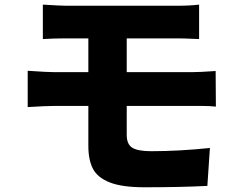

<svg xmlns="http://www.w3.org/2000/svg" viewBox="-20 -751 1017 816"><path d="M260.7 -726.6H734.4Q787.1 -726.6 826.2 -731.4V-585L803.7 -585.9Q762.7 -587.9 734.4 -587.9H518.6V-444.3H793.9Q828.1 -444.3 896.5 -449.2L897.5 -297.9Q872.1 -300.8 837.4 -300.8Q802.7 -300.8 797.9 -300.8H518.6V-177.7Q518.6 -137.7 542.5 -123Q566.4 -108.4 623 -108.4Q740.2 -108.4 872.1 -122.1L861.3 39.1Q748 44.9 593.8 44.9Q499 44.9 446.8 24.4Q394.5 3.9 375 -33.7Q355.5 -71.3 355.5 -130.9V-300.8H212.9Q175.8 -300.8 97.7 -295.9V-450.2Q182.6 -444.3 212.9 -444.3H355.5V-587.9H260.7Q208 -587.9 162.1 -585V-731.4Q238.3 -726.6 260.7 -726.6Z"/></svg>

Font: Min Sans Black
Style: Regular
Weight: 900
Designer: Jinseong-Kim, NotoSansCJK, Nunito
Foundry: Jinseong-Kim
Version: Version 1.000